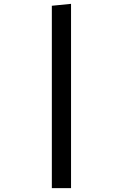

<svg xmlns="http://www.w3.org/2000/svg" viewBox="-20 -780 690 1000"><path d="M350 -760V200H250V-750Z"/></svg>

Font: B612 Mono
Style: Regular
Weight: 400
Version: Version 1.005